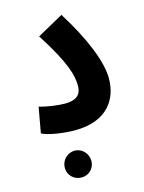

<svg xmlns="http://www.w3.org/2000/svg" viewBox="-115 -598 671 893"><g transform="rotate(-15 221.0 -151.5)"><path d="M35 -21C68 -4 141 6 192 6C353 6 407 -91 407 -187C407 -265 360 -386 270 -529L144 -459C245 -302 259 -238 259 -190C259 -142 226 -126 181 -126C147 -126 94 -133 57 -144ZM166 226C201 226 229 198 229 163C229 127 201 97 166 97C129 97 101 127 101 163C101 198 129 226 166 226Z"/></g></svg>

Font: Noto Sans Arabic UI XCn
Style: Bold
Weight: 700
Width: 2
Designer: Monotype Design Team, Nadine Chahine and Nizar Qandah
Foundry: Monotype Imaging Inc.
Version: Version 2.010